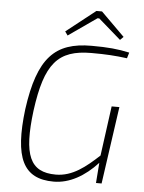

<svg xmlns="http://www.w3.org/2000/svg" viewBox="-59 -930 740 989"><g transform="rotate(5 310.5 -435.5)"><path d="M408 -846H417L533 -745L550 -762L428 -883H399L248 -764L262 -744ZM393 -665C467 -665 515 -662 577 -654L586 -684C527 -697 475 -702 390 -702C201 -702 115 -616 78 -347C47 -94 97 12 256 12C337 12 415 -32 482 -105L474 0H503L560 -400H520L485 -143C417 -80 350 -25 264 -25C129 -25 92 -112 121 -343C154 -589 219 -665 393 -665Z"/></g></svg>

Font: Exo 2 Extra Light
Style: Italic
Weight: 250
Italic angle: -8°
Designer: Natanael Gama
Version: Version 1.001;PS 001.001;hotconv 1.0.88;makeotf.lib2.5.64775